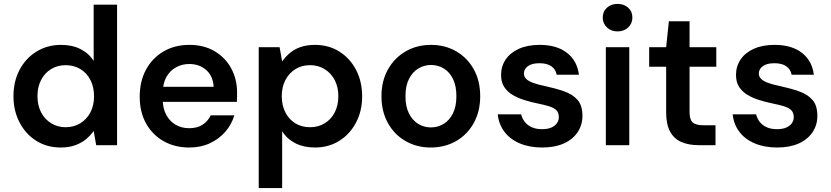

<svg xmlns="http://www.w3.org/2000/svg" viewBox="-20 -744 4257 984"><path d="M291 12Q221 12 166.5 -22Q112 -56 80.5 -116Q49 -176 49 -251Q49 -327 80.5 -386.5Q112 -446 167.5 -480Q223 -514 293 -514Q350 -514 392.5 -492.5Q435 -471 460 -432V-720H580V0H473L460 -73Q445 -51 422 -31.5Q399 -12 366.5 0Q334 12 291 12ZM316 -92Q359 -92 392 -112.5Q425 -133 443.5 -168.5Q462 -204 462 -251Q462 -298 443.5 -334Q425 -370 392 -390Q359 -410 316 -410Q275 -410 242 -390Q209 -370 190.5 -334Q172 -298 172 -252Q172 -204 190.5 -168.5Q209 -133 242 -112.5Q275 -92 316 -92Z M950 12Q876 12 818.5 -20.5Q761 -53 728.5 -111.5Q696 -170 696 -248Q696 -327 728 -386.5Q760 -446 817.5 -480Q875 -514 951 -514Q1025 -514 1080 -481.5Q1135 -449 1165 -393.5Q1195 -338 1195 -270Q1195 -260 1195 -248Q1195 -236 1194 -222H783V-299H1075Q1072 -354 1037 -385Q1002 -416 950 -416Q913 -416 882 -399Q851 -382 832.5 -349Q814 -316 814 -265V-236Q814 -189 832 -155.5Q850 -122 880.5 -104.5Q911 -87 949 -87Q991 -87 1018.5 -105Q1046 -123 1060 -153H1181Q1167 -106 1135 -69Q1103 -32 1056 -10Q1009 12 950 12Z M1306 220V-502H1413L1426 -429Q1442 -452 1464.5 -471.5Q1487 -491 1519.5 -502.5Q1552 -514 1594 -514Q1665 -514 1719.5 -479.5Q1774 -445 1805 -385.5Q1836 -326 1836 -250Q1836 -175 1804.5 -115.5Q1773 -56 1718.5 -22Q1664 12 1594 12Q1537 12 1494.5 -9.5Q1452 -31 1426 -71V220ZM1569 -92Q1611 -92 1644 -112Q1677 -132 1695.5 -168Q1714 -204 1714 -251Q1714 -298 1695.5 -333.5Q1677 -369 1644 -389.5Q1611 -410 1569 -410Q1526 -410 1493.5 -389.5Q1461 -369 1442.5 -333.5Q1424 -298 1424 -251Q1424 -204 1442.5 -168Q1461 -132 1493.5 -112Q1526 -92 1569 -92Z M2187 12Q2116 12 2058.5 -21Q2001 -54 1968 -113.5Q1935 -173 1935 -251Q1935 -329 1968.5 -388.5Q2002 -448 2059.5 -481Q2117 -514 2189 -514Q2261 -514 2318 -481Q2375 -448 2408 -389Q2441 -330 2441 -251Q2441 -173 2408 -113.5Q2375 -54 2317.5 -21Q2260 12 2187 12ZM2188 -91Q2224 -91 2253.5 -109Q2283 -127 2301 -162.5Q2319 -198 2319 -251Q2319 -304 2301.5 -339.5Q2284 -375 2254.5 -393Q2225 -411 2189 -411Q2154 -411 2124 -393Q2094 -375 2076 -339.5Q2058 -304 2058 -251Q2058 -198 2076 -162.5Q2094 -127 2123.5 -109Q2153 -91 2188 -91Z M2759 12Q2693 12 2643 -9.5Q2593 -31 2564.5 -69.5Q2536 -108 2531 -158H2651Q2656 -137 2669.5 -119.5Q2683 -102 2705 -92Q2727 -82 2758 -82Q2787 -82 2806 -90.5Q2825 -99 2834.5 -113Q2844 -127 2844 -143Q2844 -167 2831 -179.5Q2818 -192 2793.5 -199.5Q2769 -207 2734 -214Q2700 -221 2666.5 -231.5Q2633 -242 2606.5 -258Q2580 -274 2564 -298.5Q2548 -323 2548 -360Q2548 -404 2571.5 -439Q2595 -474 2639.5 -494Q2684 -514 2746 -514Q2833 -514 2885.5 -473.5Q2938 -433 2947 -361H2833Q2828 -389 2805.5 -404.5Q2783 -420 2745 -420Q2706 -420 2685.5 -405Q2665 -390 2665 -367Q2665 -351 2677.5 -339Q2690 -327 2714.5 -318.5Q2739 -310 2773 -303Q2828 -291 2871 -276Q2914 -261 2939.5 -232.5Q2965 -204 2965 -150Q2965 -103 2940 -66Q2915 -29 2869 -8.5Q2823 12 2759 12Z M3085 0V-502H3205V0ZM3145 -583Q3112 -583 3090.5 -603.5Q3069 -624 3069 -654Q3069 -685 3090.5 -704.5Q3112 -724 3145 -724Q3178 -724 3199.5 -704.5Q3221 -685 3221 -654Q3221 -624 3199.5 -603.5Q3178 -583 3145 -583Z M3561 0Q3510 0 3472.5 -16Q3435 -32 3414.5 -69Q3394 -106 3394 -169V-402H3307V-502H3394L3408 -635H3514V-502H3651V-402H3514V-169Q3514 -131 3530 -116.5Q3546 -102 3586 -102H3647V0Z M3963 12Q3897 12 3847 -9.5Q3797 -31 3768.5 -69.5Q3740 -108 3735 -158H3855Q3860 -137 3873.5 -119.5Q3887 -102 3909 -92Q3931 -82 3962 -82Q3991 -82 4010 -90.5Q4029 -99 4038.5 -113Q4048 -127 4048 -143Q4048 -167 4035 -179.5Q4022 -192 3997.5 -199.5Q3973 -207 3938 -214Q3904 -221 3870.5 -231.5Q3837 -242 3810.5 -258Q3784 -274 3768 -298.5Q3752 -323 3752 -360Q3752 -404 3775.5 -439Q3799 -474 3843.5 -494Q3888 -514 3950 -514Q4037 -514 4089.5 -473.5Q4142 -433 4151 -361H4037Q4032 -389 4009.5 -404.5Q3987 -420 3949 -420Q3910 -420 3889.5 -405Q3869 -390 3869 -367Q3869 -351 3881.5 -339Q3894 -327 3918.5 -318.5Q3943 -310 3977 -303Q4032 -291 4075 -276Q4118 -261 4143.5 -232.5Q4169 -204 4169 -150Q4169 -103 4144 -66Q4119 -29 4073 -8.5Q4027 12 3963 12Z"/></svg>

Font: DM Sans 16pt SemiBold
Style: Regular
Weight: 600
Version: Version 4.004;gftools[0.9.30]